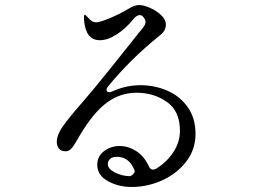

<svg xmlns="http://www.w3.org/2000/svg" viewBox="-20 -750 1040 764"><path d="M758 -217Q758 -155 721 -107Q684 -59 625.5 -32.5Q567 -6 504 -6Q451 -6 409 -29.5Q367 -53 367 -94Q367 -128 394 -148.5Q421 -169 456 -169Q491 -169 522.5 -148.5Q554 -128 572 -89Q578 -75 589 -75Q594 -75 600 -78Q643 -104 669.5 -144Q696 -184 696 -230Q696 -308 644 -344.5Q592 -381 523 -381Q459 -381 405 -341.5Q351 -302 295 -207Q290 -199 280 -181.5Q270 -164 261 -156Q252 -148 241 -148Q223 -148 214.5 -159Q206 -170 206 -185Q206 -213 229.5 -246.5Q253 -280 301 -335Q350 -391 418 -476Q486 -561 501 -580L532 -619Q537 -625 544.5 -634Q552 -643 555.5 -649.5Q559 -656 559 -662Q559 -672 551.5 -681Q544 -690 536 -690Q524 -690 510 -673Q481 -637 445 -613.5Q409 -590 377 -590Q323 -590 315 -664L314 -683Q314 -691 318 -691Q321 -691 335 -675Q348 -661 362 -661Q376 -661 414 -676.5Q452 -692 493 -716Q516 -730 534 -730Q551 -730 576.5 -719Q602 -708 621 -690Q640 -672 640 -652Q640 -627 616 -609Q500 -516 410 -406Q404 -399 404 -393Q404 -383 415 -383Q420 -383 426 -386Q481 -411 539 -411Q594 -411 644 -390Q694 -369 726 -325Q758 -281 758 -217ZM515 -73Q494 -126 445 -126Q427 -126 418 -117.5Q409 -109 409 -97Q409 -78 437.5 -63.5Q466 -49 499 -49Q520 -61 515 -73Z"/></svg>

Font: Shippori Mincho B1
Style: Regular
Weight: 400
Designer: FONTDASU
Foundry: FONTDASU / Google Inc. / but / Adobe
Version: Version 3.110; ttfautohint (v1.8.3)